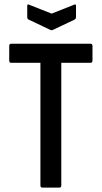

<svg xmlns="http://www.w3.org/2000/svg" viewBox="-20 -854 463 874"><path d="M173 0Q164 0 164 -10V-568H31Q22 -568 22 -579V-645Q22 -655 31 -655H392Q401 -655 401 -645V-579Q401 -568 392 -568H259V-10Q259 0 250 0ZM209 -718 110 -765Q104 -768 104 -776V-828Q104 -837 114 -832L215 -792L316 -832Q326 -837 326 -828V-776Q326 -769 320 -765L221 -718Q215 -715 209 -718Z"/></svg>

Font: Sofia Sans Condensed SemiBold
Style: Regular
Weight: 600
Designer: Botio Nikoltchev, Ani Petrova
Foundry: lettersoup
Version: Version 4.101